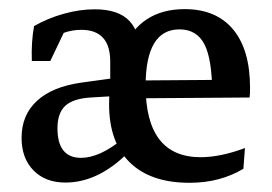

<svg xmlns="http://www.w3.org/2000/svg" viewBox="-20 -393 597 421"><path d="M395.5 7.8Q310.5 7.8 264.9 -36.6Q219.2 -81.1 219.2 -164.1Q219.2 -215.8 232.4 -254.4L252.4 -286.6Q267.6 -328.1 301.8 -350.6Q335.9 -373 384.8 -373Q454.1 -373 491.2 -328.4Q528.3 -283.7 528.3 -200.2Q528.3 -194.3 528.1 -188.5Q527.8 -182.6 527.3 -179.2L445.3 -187Q445.3 -262.2 428.5 -295.4Q411.6 -328.6 373.5 -328.6Q299.3 -328.6 299.3 -204.6Q299.3 -48.3 419.9 -48.3Q463.4 -48.3 517.1 -68.4L513.7 -22.9Q488.3 -7.8 459 0Q429.7 7.8 395.5 7.8ZM221.2 -156.2 221.7 -214.8V-257.8Q221.7 -327.6 158.2 -327.6Q117.7 -327.6 80.1 -299.3L49.8 -259.3Q48.3 -300.8 54.7 -335.9Q85.9 -353.5 120.4 -363Q154.8 -372.6 188 -372.6Q240.2 -372.6 264.4 -346.4Q288.6 -320.3 288.6 -263.2V-156.2ZM49.8 -259.3 56.6 -314.9 130.4 -343.3 90.3 -259.3ZM123.5 7.3Q79.6 7.3 53.5 -19.3Q27.3 -45.9 27.3 -90.8Q27.3 -141.1 61.3 -172.1Q95.2 -203.1 158.7 -211.9L240.2 -223.1L244.1 -183.1L178.7 -179.2Q140.1 -176.8 123 -160.9Q106 -145 106 -111.8Q106 -46.9 157.7 -46.9Q198.2 -46.9 248.5 -87.9L270.5 -68.4Q200.7 7.3 123.5 7.3ZM247.1 -177.2V-216.3L519.5 -218.3L527.3 -179.2Z"/></svg>

Font: Markazi Text
Style: Regular
Weight: 400
Designer: Borna Izadpanah (Arabic designer), Fiona Ross (Arabic design director) and Florian Runge (Latin designer)
Foundry: Borna Izadpanah and Florian Runge
Version: Version 1.000